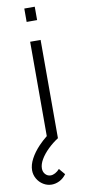

<svg xmlns="http://www.w3.org/2000/svg" viewBox="-135 -759 458 1039"><g transform="rotate(-10 94.0 -240.0)"><path d="M80 -649V-722.5H137.5V-649ZM61.5 241.5Q37 241.5 15.8 228.5Q-5.5 215.5 -18 193.8Q-30.5 172 -30.5 147.5Q-30.5 117.5 -13 84.5Q4.5 51.5 34.5 20Q55.5 -2 80 -21.5V-540H137.5V0Q107 19.5 80.8 45Q54.5 70.5 39 97Q23.5 123.5 23.5 146Q23.5 166 35.5 178.8Q47.5 191.5 64.5 191.5Q76.5 191.5 89.5 184.5Q102.5 177.5 113.5 165L142 198.5Q126 220 104.8 230.8Q83.5 241.5 61.5 241.5Z"/></g></svg>

Font: Vela Sans Light
Style: Regular
Weight: 300
Designer: Principal design: Mikhail Sharanda - project Manrope.
Design modification: Ravid Balaliev
Foundry: Mikhail Sharanda
Version: Version 1.001